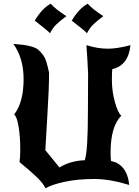

<svg xmlns="http://www.w3.org/2000/svg" viewBox="-20 -965 749 1033"><path d="M582 -535Q582 -472 599 -413Q616 -354 633 -343Q575 -285 575 -145Q575 -119 577 -99Q590 -96 606 -90Q667 -59 675 30Q570 -2 487 -2Q396 -2 326 13.5Q256 29 225 48Q212 21 179 -11Q146 -43 85 -93Q89 -117 89 -160Q89 -230 80 -284Q71 -338 56 -349Q107 -414 107 -540Q107 -651 52 -729Q88 -726 107 -723.5Q126 -721 149.5 -714.5Q173 -708 184.5 -698.5Q196 -689 209 -672.5Q222 -656 229.5 -632Q237 -608 244 -574Q244 -491 235 -347.5Q226 -204 224 -157L300 -64Q358 -100 436 -103Q453 -150 453 -364Q453 -492 454 -567Q451 -639 445 -722Q505 -703 561 -703Q610 -703 682 -722Q671 -613 584 -593Q582 -573 582 -535ZM167 -854Q207 -921 253 -945Q276 -918 337 -878Q303 -853 283 -833.5Q263 -814 249 -786Q241 -797 167 -854ZM366 -854Q406 -921 452 -945Q475 -918 536 -878Q502 -853 482 -833.5Q462 -814 448 -786Q440 -797 366 -854Z"/></svg>

Font: NewRocker
Style: Regular
Weight: 400
Designer: Pablo Impallari, Brenda Gallo, Rodrigo Fuenzalida
Foundry: Pablo Impallari, Brenda Gallo, Rodrigo Fuenzalida
Version: Version 1.000